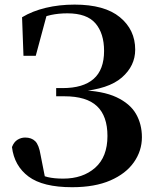

<svg xmlns="http://www.w3.org/2000/svg" viewBox="-20 -779 659 818"><path d="M287.4 18.6Q162.5 18.6 101.6 -26.9Q40.7 -72.4 31 -152.5Q39.4 -174.3 54.6 -183.6Q69.8 -193 87.1 -193Q114.4 -193 130.2 -177.3Q146 -161.7 153 -118.3L173.2 -15.8L127.6 -48.8Q155.7 -30.9 183.5 -24.4Q211.3 -18 249 -18Q333 -18 385.4 -64.3Q437.8 -110.5 437.8 -199.6Q437.8 -284.6 393.2 -326.7Q348.6 -368.8 254.3 -368.8H219.3V-403.7H246.7Q334.3 -403.7 378.8 -442.8Q423.4 -481.9 423.4 -562Q423.4 -636.6 386.8 -679.4Q350.2 -722.2 267.2 -722.2Q229.8 -722.2 197.3 -715.3Q164.8 -708.4 131.9 -690V-715.5L182.6 -728L132.3 -541.2H80L74 -705.5Q118 -732 175.2 -745.7Q232.4 -759.4 297.8 -759.4Q425.5 -759.4 490.7 -705.8Q556 -652.1 556 -567.6Q556 -498.4 499.3 -448.9Q442.7 -399.3 319.2 -389.1V-395.1Q418.1 -392.1 476.1 -364.9Q534 -337.7 559.3 -293.9Q584.6 -250 584.6 -194.4Q584.6 -136.4 550.4 -87.7Q516.3 -39 450.1 -10.2Q383.8 18.6 287.4 18.6Z"/></svg>

Font: Noto Serif KR ExtraLight
Style: Regular
Weight: 200
Designer: Ryoko NISHIZUKA 西塚涼子 (kana & ideographs); Frank Grießhammer (Latin, Greek & Cyrillic); Wenlong ZHANG 张文龙 (bopomofo); San
Foundry: Adobe
Version: Version 2.002-H1;hotconv 1.1.0;makeotfexe 2.6.0